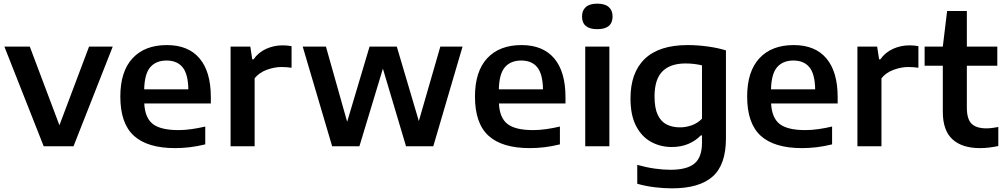

<svg xmlns="http://www.w3.org/2000/svg" viewBox="-20 -800 5496 1050"><path d="M219 0 4 -545H143L305 -115L467 -545H596.5L382 0Z M938 10Q786.5 10 712.2 -57.5Q638 -125 638 -272Q638 -409 704.8 -481.2Q771.5 -553.5 892.5 -553.5Q1009.5 -553.5 1071.2 -480.8Q1133 -408 1133 -268.5V-234H769Q773 -155 816 -121.8Q859 -88.5 956.5 -88.5Q990 -88.5 1027.2 -93.8Q1064.5 -99 1102.5 -108V-10.5Q1058 0.5 1017.5 5.2Q977 10 938 10ZM891 -469Q833.5 -469 802 -432.8Q770.5 -396.5 768.5 -311.5H1010Q1008.5 -396 978.2 -432.5Q948 -469 891 -469Z M1241 0V-545H1349L1359.5 -475.5H1366.5Q1393 -513.5 1435.5 -532.8Q1478 -552 1526 -552Q1551 -552 1574.5 -547.5V-429.5Q1561.5 -431.5 1547 -432.5Q1532.5 -433.5 1518.5 -433.5Q1481 -433.5 1439.5 -418.5Q1398 -403.5 1372.5 -372V0Z M1796.5 0 1635.5 -545H1762.5L1878.5 -134L2001 -545H2150L2270.5 -138L2388 -545H2509.5L2349.5 0H2200.5L2074 -424.5L1945.5 0Z M2877.5 10Q2726 10 2651.8 -57.5Q2577.5 -125 2577.5 -272Q2577.5 -409 2644.2 -481.2Q2711 -553.5 2832 -553.5Q2949 -553.5 3010.8 -480.8Q3072.5 -408 3072.5 -268.5V-234H2708.5Q2712.5 -155 2755.5 -121.8Q2798.5 -88.5 2896 -88.5Q2929.5 -88.5 2966.8 -93.8Q3004 -99 3042 -108V-10.5Q2997.5 0.5 2957 5.2Q2916.5 10 2877.5 10ZM2830.5 -469Q2773 -469 2741.5 -432.8Q2710 -396.5 2708 -311.5H2949.5Q2948 -396 2917.8 -432.5Q2887.5 -469 2830.5 -469Z M3180.5 0V-545H3312.5V0ZM3246.5 -640.5Q3163 -640.5 3163 -710Q3163 -743 3183.8 -761.5Q3204.5 -780 3246.5 -780Q3288.5 -780 3309.2 -761.5Q3330 -743 3330 -710Q3330 -640.5 3246.5 -640.5Z M3655 230Q3609.5 230 3560.2 224Q3511 218 3465 205V101.5Q3514.5 115.5 3560.5 122Q3606.5 128.5 3646 128.5Q3737 128.5 3778 94.2Q3819 60 3819 -19.5V-59.5H3812.5Q3784.5 -30 3744.2 -13Q3704 4 3653.5 4Q3592 4 3540.8 -24Q3489.5 -52 3458.8 -110.5Q3428 -169 3428 -261.5Q3428 -403.5 3506.5 -478.5Q3585 -553.5 3741 -553.5Q3793.5 -553.5 3849 -546Q3904.5 -538.5 3950 -524.5V-43Q3950 101 3877.2 165.5Q3804.5 230 3655 230ZM3698.5 -103.5Q3731 -103.5 3763 -114.8Q3795 -126 3819 -151V-442.5Q3801 -447 3778 -450Q3755 -453 3729 -453Q3646 -453 3602.8 -409.8Q3559.5 -366.5 3559.5 -272.5Q3559.5 -208.5 3577.2 -171.5Q3595 -134.5 3626.2 -119Q3657.5 -103.5 3698.5 -103.5Z M4366 10Q4214.5 10 4140.2 -57.5Q4066 -125 4066 -272Q4066 -409 4132.8 -481.2Q4199.5 -553.5 4320.5 -553.5Q4437.5 -553.5 4499.2 -480.8Q4561 -408 4561 -268.5V-234H4197Q4201 -155 4244 -121.8Q4287 -88.5 4384.5 -88.5Q4418 -88.5 4455.2 -93.8Q4492.5 -99 4530.5 -108V-10.5Q4486 0.5 4445.5 5.2Q4405 10 4366 10ZM4319 -469Q4261.5 -469 4230 -432.8Q4198.5 -396.5 4196.5 -311.5H4438Q4436.5 -396 4406.2 -432.5Q4376 -469 4319 -469Z M4669 0V-545H4777L4787.5 -475.5H4794.5Q4821 -513.5 4863.5 -532.8Q4906 -552 4954 -552Q4979 -552 5002.5 -547.5V-429.5Q4989.5 -431.5 4975 -432.5Q4960.5 -433.5 4946.5 -433.5Q4909 -433.5 4867.5 -418.5Q4826 -403.5 4800.5 -372V0Z M5339.5 10Q5241.5 10 5188.8 -38.2Q5136 -86.5 5136 -188.5V-440.5H5036.5V-545H5136L5159.5 -740H5267.5V-545H5434V-440.5H5267.5V-211.5Q5267.5 -148 5293.8 -123Q5320 -98 5374 -98Q5401.5 -98 5439.5 -105.5V-1.5Q5416.5 3.5 5390.8 6.8Q5365 10 5339.5 10Z"/></svg>

Font: Encode Sans Semi Expanded SemiBold
Style: Regular
Weight: 600
Width: 6
Designer: Multiple Designers
Foundry: Impallari Type
Version: Version 3.000; ttfautohint (v1.8.3) -l 8 -r 50 -G 200 -x 14 